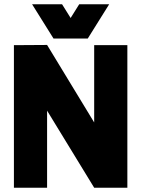

<svg xmlns="http://www.w3.org/2000/svg" viewBox="-20 -877 660 897"><path d="M200 -360V0H45V-666L200 -667L420 -305V-666H575V0H420ZM490 -857 390 -697H230L130 -857H270L310 -793L350 -857Z"/></svg>

Font: Epunda Sans Black
Style: Regular
Weight: 900
Designer: Simon Atzbach
Foundry: typofactur
Version: Version 2.204; ttfautohint (v1.8.4.7-5d5b)